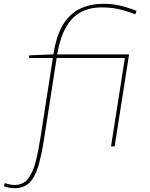

<svg xmlns="http://www.w3.org/2000/svg" viewBox="-94 -770 791 1010"><path d="M-18 220Q-44 220 -74 210L-68 193Q-41 203 -18 203Q28 203 53.5 170.5Q79 138 93.5 81Q108 24 119 -47L184 -465H58L60 -479L187 -484Q203 -587 240 -644.5Q277 -702 331 -726Q385 -750 449 -750Q493 -750 532.5 -741.5Q572 -733 624 -713L618 -695Q585 -707 558 -715Q531 -723 503.5 -727Q476 -731 439 -731Q342 -731 285 -670.5Q228 -610 207 -484H585L509 0H490L563 -465H204L140 -53Q126 40 108.5 100.5Q91 161 61.5 190.5Q32 220 -18 220Z"/></svg>

Font: Georama ExtraExtended Thin
Style: Italic
Weight: 100
Width: 8
Italic angle: -9°
Designer: Jean-Baptiste Levee
Foundry: Production Type
Version: Version 1.000